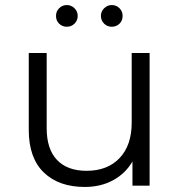

<svg xmlns="http://www.w3.org/2000/svg" viewBox="-20 -736 713 761"><path d="M202 -673Q202 -691 214.5 -703.5Q227 -716 245 -716Q262 -716 275 -703.5Q288 -691 288 -673Q288 -655 275.5 -642.5Q263 -630 245 -630Q227 -630 214.5 -642Q202 -654 202 -673ZM423 -716Q441 -716 453.5 -703.5Q466 -691 466 -673Q466 -654 453.5 -642Q441 -630 423 -630Q405 -630 392.5 -642.5Q380 -655 380 -673Q380 -691 393 -703.5Q406 -716 423 -716ZM502 -526H573V0H505V-96Q477 -48 428 -21.5Q379 5 316 5Q213 5 153.5 -52.5Q94 -110 94 -221V-526H165V-228Q165 -145 206 -102Q247 -59 323 -59Q406 -59 454 -109.5Q502 -160 502 -250Z"/></svg>

Font: Montserrat Alternates
Style: Regular
Weight: 400
Designer: Julieta Ulanovsky
Foundry: Julieta Ulanovsky
Version: Version 7.200;PS 007.200;hotconv 1.0.88;makeotf.lib2.5.64775